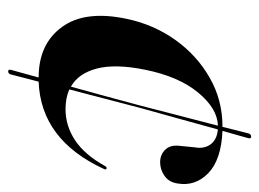

<svg xmlns="http://www.w3.org/2000/svg" viewBox="-104 -460 650 482"><g transform="rotate(90 221.0 -219.0)"><path d="M251.5 -248Q240.5 -206 228.2 -159Q216 -112 204.5 -68Q226 -58.5 254 -58.5Q296 -58.5 332.2 -82.5Q368.5 -106.5 397 -158Q399.5 -162.5 403 -161.5Q407 -160.5 404 -154.5Q331 3.5 185 9Q179 32.5 174.2 50.5Q169.5 68.5 167 78.5Q165 85.5 159 85.5Q153.5 85.5 155.5 78Q158 69 163 51Q168 33 174.5 9Q90.5 9 47.8 -49.5Q5 -108 27.5 -213Q41.5 -279.5 80 -333.8Q118.5 -388 174.8 -420.2Q231 -452.5 297.5 -452.5H298.5Q304 -475.5 308.5 -492.8Q313 -510 315 -518Q317 -524.5 323 -524.5Q328.5 -524.5 327 -518Q325 -510 320 -492.8Q315 -475.5 308.5 -452.5Q381 -449.5 414.8 -416.8Q448.5 -384 440.5 -339Q437 -317.5 421.2 -306.8Q405.5 -296 387.5 -296Q368 -296 355.8 -308.8Q343.5 -321.5 346 -344L350 -384Q354 -406.5 342.5 -422.5Q331 -438.5 305 -441Q293 -396.5 278 -343.2Q263 -290 251.5 -248ZM155 -258Q140 -184 152 -137.5Q164 -91 197.5 -72Q209.5 -115 222 -161Q234.5 -207 245.5 -248Q256.5 -290 270.2 -343.5Q284 -397 295.5 -441Q252.5 -440 212.2 -391.2Q172 -342.5 155 -258Z"/></g></svg>

Font: Fraunces 144pt S000 SemiBold
Style: Italic
Weight: 600
Italic angle: -16°
Version: Version 1.000; ttfautohint (v1.8.3)